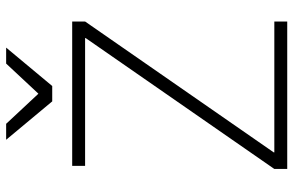

<svg xmlns="http://www.w3.org/2000/svg" viewBox="-185 -770 955 625"><g transform="rotate(-90 292.5 -457.5)"><path d="M55 -42 481 -656V-658H65V-700H535V-658L109 -44V-42H535V0H55ZM150 -915H202L300 -810L398 -915H450L325 -765H275Z"/></g></svg>

Font: PT Root UI Light
Style: Regular
Weight: 300
Designer: Vitaly Kuzmin
Foundry: ParaType Ltd.
Version: Version 2.000G